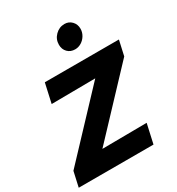

<svg xmlns="http://www.w3.org/2000/svg" viewBox="-248 -1102 1146 1241"><g transform="rotate(-30 325.0 -481.5)"><path d="M-27 0 -2 -112 419 -559 92 -556 124 -700H677L652 -588L231 -141L563 -144L531 0ZM401 -786Q367 -786 345.5 -808Q324 -830 324 -864Q324 -905 353 -934Q382 -963 422 -963Q454 -963 475.5 -940.5Q497 -918 497 -885Q497 -859 483.5 -836Q470 -813 448 -799.5Q426 -786 401 -786Z"/></g></svg>

Font: Red Hat Text
Style: Bold Italic
Weight: 700
Italic angle: -12°
Designer: Pentagram, MCKL
Foundry: Pentagram, MCKL
Version: Version 1.023; ttfautohint (v1.8.3)